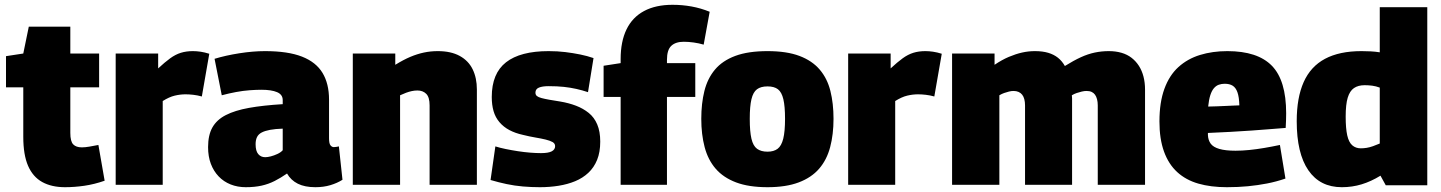

<svg xmlns="http://www.w3.org/2000/svg" viewBox="-20 -770 6006 800"><path d="M251 10Q195 10 156 -11.5Q117 -33 97 -79Q77 -125 77 -200V-406H5V-536L77 -547L100 -659H273V-547H393V-406H273V-216Q273 -181 285 -168.5Q297 -156 321 -156Q335 -156 352 -159Q369 -162 390 -166L416 -17Q373 -2 331.5 4Q290 10 251 10Z M639 -547V-485Q667 -511 689 -527Q711 -543 733.5 -550Q756 -557 784 -557Q799 -557 816 -554.5Q833 -552 852 -546L821 -368Q803 -373 785.5 -375Q768 -377 753 -377Q731 -377 708 -371.5Q685 -366 658 -349V0H462V-547Z M847 -157Q847 -207 865 -239Q883 -271 921 -290.5Q959 -310 1017.5 -320.5Q1076 -331 1158 -336V-353Q1158 -376 1134.5 -386Q1111 -396 1069 -396Q1048 -396 1020.5 -394Q993 -392 963.5 -386.5Q934 -381 904 -373L874 -525Q920 -539 977 -548Q1034 -557 1084 -557Q1180 -557 1238.5 -534Q1297 -511 1324 -466Q1351 -421 1351 -355V-194Q1351 -172 1357 -164.5Q1363 -157 1371 -157Q1376 -157 1381.5 -158Q1387 -159 1392 -160L1407 -21Q1385 -7 1356.5 1.5Q1328 10 1294 10Q1250 10 1221 -4.5Q1192 -19 1176 -47Q1150 -29 1124.5 -16Q1099 -3 1070 3.5Q1041 10 1004 10Q970 10 941 -1.5Q912 -13 891 -35Q870 -57 858.5 -87.5Q847 -118 847 -157ZM1045 -169Q1045 -141 1056 -128Q1067 -115 1085 -115Q1095 -115 1108.5 -118.5Q1122 -122 1136 -128.5Q1150 -135 1158 -144V-234Q1127 -233 1105.5 -229Q1084 -225 1070.5 -218Q1057 -211 1051 -199Q1045 -187 1045 -169Z M1450 0V-547H1627V-500Q1661 -521 1689.5 -533Q1718 -545 1746 -551Q1774 -557 1804 -557Q1859 -557 1895.5 -537Q1932 -517 1949.5 -481Q1967 -445 1967 -397V0H1770V-331Q1770 -365 1756 -379Q1742 -393 1719 -393Q1708 -393 1696 -390.5Q1684 -388 1672 -383.5Q1660 -379 1647 -373V0Z M2024 -20 2044 -160Q2063 -154 2087.5 -149Q2112 -144 2138 -140Q2164 -136 2189 -134Q2214 -132 2234 -132Q2265 -132 2279 -139.5Q2293 -147 2293 -161Q2293 -172 2282.5 -178Q2272 -184 2253.5 -188.5Q2235 -193 2211 -197Q2187 -201 2159 -208Q2127 -215 2102.5 -228Q2078 -241 2061 -261Q2044 -281 2036.5 -307Q2029 -333 2029 -366Q2029 -464 2088.5 -510.5Q2148 -557 2266 -557Q2303 -557 2335.5 -553Q2368 -549 2397.5 -543Q2427 -537 2453 -528L2430 -386Q2406 -394 2381.5 -399.5Q2357 -405 2329.5 -408Q2302 -411 2266 -411Q2240 -411 2225.5 -405Q2211 -399 2211 -384Q2211 -375 2217 -370Q2223 -365 2236 -361.5Q2249 -358 2268.5 -354.5Q2288 -351 2314 -347Q2350 -341 2380 -329.5Q2410 -318 2433 -299.5Q2456 -281 2468.5 -251.5Q2481 -222 2481 -180Q2481 -136 2468 -104Q2455 -72 2431.5 -50Q2408 -28 2376.5 -15Q2345 -2 2307.5 4Q2270 10 2230 10Q2194 10 2159 7Q2124 4 2091 -3Q2058 -10 2024 -20Z M2566 0V-366H2495V-496L2566 -507V-524Q2566 -597 2590.5 -647.5Q2615 -698 2663.5 -724Q2712 -750 2782 -750Q2823 -750 2861.5 -743Q2900 -736 2937 -721L2912 -584Q2892 -590 2870 -593Q2848 -596 2829 -596Q2795 -596 2777 -579Q2759 -562 2759 -521V-507H2877V-366H2759V0Z M2902 -275Q2902 -339 2915 -391Q2928 -443 2959 -480Q2990 -517 3043.5 -537Q3097 -557 3178 -557Q3258 -557 3311 -537Q3364 -517 3395.5 -480Q3427 -443 3440 -391Q3453 -339 3453 -275Q3453 -210 3439 -157Q3425 -104 3393 -67Q3361 -30 3308 -10Q3255 10 3178 10Q3100 10 3047 -10Q2994 -30 2962 -67Q2930 -104 2916 -157Q2902 -210 2902 -275ZM3104 -275Q3104 -222 3111 -192Q3118 -162 3134.5 -150Q3151 -138 3178 -138Q3204 -138 3220 -150Q3236 -162 3243.5 -192Q3251 -222 3251 -275Q3251 -327 3244 -356.5Q3237 -386 3221.5 -398Q3206 -410 3178 -410Q3150 -410 3134 -398Q3118 -386 3111 -356.5Q3104 -327 3104 -275Z M3691 -547V-485Q3719 -511 3741 -527Q3763 -543 3785.5 -550Q3808 -557 3836 -557Q3851 -557 3868 -554.5Q3885 -552 3904 -546L3873 -368Q3855 -373 3837.5 -375Q3820 -377 3805 -377Q3783 -377 3760 -371.5Q3737 -366 3710 -349V0H3514V-547Z M3947 0V-547H4124V-500Q4155 -521 4183.5 -533Q4212 -545 4238.5 -551Q4265 -557 4292 -557Q4324 -557 4347.5 -550Q4371 -543 4388 -529.5Q4405 -516 4417 -495Q4454 -518 4483.5 -531.5Q4513 -545 4541.5 -551Q4570 -557 4600 -557Q4629 -557 4653 -550Q4677 -543 4695 -529Q4713 -515 4725.5 -495.5Q4738 -476 4744.5 -451Q4751 -426 4751 -397V0H4554V-331Q4554 -345 4551 -356.5Q4548 -368 4542.5 -375.5Q4537 -383 4528.5 -387Q4520 -391 4507 -391Q4498 -391 4487.5 -388.5Q4477 -386 4466.5 -382.5Q4456 -379 4446 -373Q4447 -367 4447 -360.5Q4447 -354 4447 -347V0H4251V-331Q4251 -345 4248 -356.5Q4245 -368 4239 -375.5Q4233 -383 4224 -387Q4215 -391 4203 -391Q4194 -391 4184 -388.5Q4174 -386 4164 -382.5Q4154 -379 4144 -373V0Z M5092 10Q5025 10 4973 -5Q4921 -20 4885 -53Q4849 -86 4830 -138.5Q4811 -191 4811 -264Q4811 -343 4831.5 -399.5Q4852 -456 4890 -490.5Q4928 -525 4980 -541Q5032 -557 5094 -557Q5220 -557 5279.5 -496Q5339 -435 5339 -298Q5339 -287 5338.5 -269.5Q5338 -252 5337 -237Q5310 -235 5273.5 -232Q5237 -229 5194.5 -226Q5152 -223 5106 -220.5Q5060 -218 5013 -216Q5013 -214 5013 -212Q5013 -210 5013 -207Q5014 -186 5024.5 -171.5Q5035 -157 5060.5 -149.5Q5086 -142 5128 -142Q5155 -142 5185 -145Q5215 -148 5247.5 -153.5Q5280 -159 5313 -166L5336 -26Q5298 -13 5259.5 -5.5Q5221 2 5180 6Q5139 10 5092 10ZM5014 -326Q5032 -326 5050 -327Q5068 -328 5085.5 -328.5Q5103 -329 5118 -330Q5133 -331 5144 -331Q5143 -366 5136 -385.5Q5129 -405 5116 -413Q5103 -421 5083 -421Q5070 -421 5058.5 -417Q5047 -413 5038 -402.5Q5029 -392 5023 -373.5Q5017 -355 5014 -326Z M5754 2 5732 -38Q5693 -14 5653.5 -2Q5614 10 5571 10Q5480 10 5431.5 -60.5Q5383 -131 5383 -265Q5383 -363 5412 -428Q5441 -493 5501 -525Q5561 -557 5653 -557Q5671 -557 5691 -556Q5711 -555 5729 -552V-740H5927V2ZM5729 -172V-405Q5713 -411 5697.5 -413Q5682 -415 5666 -415Q5639 -415 5621.5 -403Q5604 -391 5595.5 -363Q5587 -335 5587 -284Q5587 -235 5593.5 -206Q5600 -177 5614.5 -164.5Q5629 -152 5650 -152Q5662 -152 5674.5 -154Q5687 -156 5701 -161Q5715 -166 5729 -172Z"/></svg>

Font: Georama ExtraCondensed Thin ExtraBold
Style: Regular
Weight: 800
Version: Version 1.001